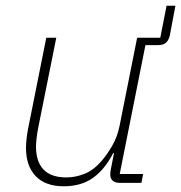

<svg xmlns="http://www.w3.org/2000/svg" viewBox="-20 -640 634 672"><path d="M475 0H399Q383 0 374.5 -7.5Q366 -15 366 -29Q366 -34 366.5 -38.5Q367 -43 368 -48L379 -104H376Q347 -47 305.5 -17.5Q264 12 203 12Q139 12 105 -23.5Q71 -59 71 -122Q71 -137 73 -154.5Q75 -172 78 -188L142 -508H177L113 -189Q110 -173 108 -155.5Q106 -138 106 -127Q106 -74 132.5 -46.5Q159 -19 212 -19Q244 -19 275.5 -31.5Q307 -44 335 -76Q354 -98 372.5 -129.5Q391 -161 399 -202L460 -508H541L563 -620H594L575 -519Q572 -502 562.5 -492Q553 -482 532 -482H489L399 -31H481Z"/></svg>

Font: IBM Plex Sans ExtraLight
Style: Italic
Weight: 250
Italic angle: -11.31°
Designer: Mike Abbink, Paul van der Laan, Pieter van Rosmalen
Foundry: Bold Monday
Version: Version 3.201